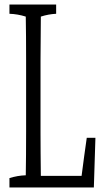

<svg xmlns="http://www.w3.org/2000/svg" viewBox="-20 -823 455 833"><path d="M223.6 -803.2Q223.6 -788.1 223.6 -763.2Q190.4 -761.7 157.2 -751Q155.8 -627.4 155.8 -560.1Q155.8 -407.2 155.8 -244.6Q155.8 -186.5 156.2 -156.2Q156.7 -126 157.2 -60.1Q157.2 -60.1 334 -60.1Q345.2 -147.5 356.4 -225.1Q356.4 -225.1 394 -225.1Q390.6 -122.6 387.2 -9.8Q387.2 -9.8 21 -9.8Q21 -34.7 21 -50.3Q56.6 -61.5 91.8 -62.5Q93.3 -144.5 93.3 -252.4Q93.3 -411.6 93.3 -561.5Q93.3 -670.9 91.8 -751Q56.2 -762.2 21 -763.2Q21 -788.1 21 -803.2Q21 -803.2 223.6 -803.2Z"/></svg>

Font: Scarab Serif
Style: Light
Weight: 300
Designer: John Roberts
Foundry: Scarab
Version: 1.0